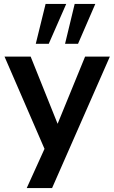

<svg xmlns="http://www.w3.org/2000/svg" viewBox="-20 -777 580 977"><path d="M116 180 218 -45V7L3 -489H136L288 -110H258L413 -489H539L245 180ZM311 -554 360 -757H465L377 -554ZM162 -554 212 -757H317L228 -554Z"/></svg>

Font: Nunito Sans 12pt ExtraLight
Style: Regular
Weight: 200
Designer: Vernon Adams
Foundry: Vernon Adams
Version: Version 3.101;gftools[0.9.27]